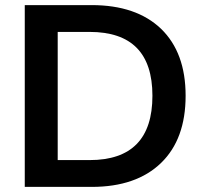

<svg xmlns="http://www.w3.org/2000/svg" viewBox="-20 -732 802 752"><path d="M77 -712H339Q514 -712 611 -619Q707 -526 707 -357Q707 -187 611 -94Q514 0 339 0H77ZM331 -105Q577 -105 577 -357Q577 -607 331 -607H206V-105Z"/></svg>

Font: PRinguin Sans
Style: Bold
Weight: 700
Designer: Vernon Adams
Foundry: Vernon Adams
Version: ""